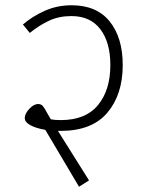

<svg xmlns="http://www.w3.org/2000/svg" viewBox="-20 -697 553 729"><path d="M210 -200H200L318 -12L280 12L152 -204Q117 -210 95.5 -221.5Q74 -233 74 -249Q74 -265 91 -283.5Q108 -302 125 -302Q136 -302 142.5 -294.5Q149 -287 159 -268L173 -244Q187 -241 211 -241Q305 -241 352 -298Q399 -355 399 -450Q399 -536 361 -586Q323 -636 251 -636Q204 -636 166.5 -618.5Q129 -601 93 -572L67 -604Q103 -635 150 -656Q197 -677 252 -677Q347 -677 396.5 -615.5Q446 -554 446 -450Q446 -338 387.5 -269Q329 -200 210 -200Z"/></svg>

Font: FiraGO ExtraLight
Style: Regular
Weight: 200
Designer: bBox Type
Foundry: bBox Type GmbH
Version: Version 1.001